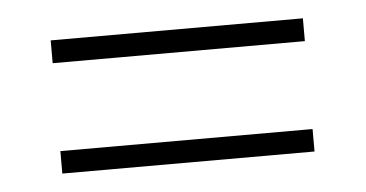

<svg xmlns="http://www.w3.org/2000/svg" viewBox="-29 -475 514 270"><g transform="rotate(-5 228.0 -340.0)"><path d="M405.8 -401.9H49.8V-434.1H405.8ZM405.8 -246.1H49.8V-277.8H405.8Z"/></g></svg>

Font: Margherita Light
Style: Regular
Weight: 300
Designer: James Puckett
Foundry: Dunwich Type Founders
Version: Version 1.008;hotconv 1.0.109;makeotfexe 2.5.65596